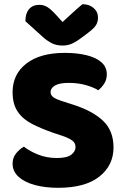

<svg xmlns="http://www.w3.org/2000/svg" viewBox="-20 -877 591 915"><path d="M251 -124Q300 -124 320 -140Q340 -156 340 -176Q340 -196 324 -207.5Q308 -219 279 -229L237 -243Q179 -263 134.5 -285.5Q90 -308 65 -344Q40 -380 40 -438Q40 -523 105.5 -574Q171 -625 289 -625Q347 -625 392 -614Q437 -603 463 -580.5Q489 -558 489 -523Q489 -498 477 -479Q465 -460 448 -447Q426 -461 389 -471.5Q352 -482 308 -482Q263 -482 242 -469.5Q221 -457 221 -438Q221 -423 234.5 -413.5Q248 -404 273 -396L326 -379Q421 -349 471 -301.5Q521 -254 521 -174Q521 -89 453.5 -35.5Q386 18 257 18Q196 18 147 5Q98 -8 69 -34Q40 -60 40 -97Q40 -126 57 -146.5Q74 -167 94 -178Q122 -156 162.5 -140Q203 -124 251 -124ZM278 -772Q303 -795 327 -817Q351 -839 373 -857Q405 -857 426 -839Q447 -821 447 -793Q447 -772 437 -756.5Q427 -741 399 -720L371 -699Q342 -677 322 -668.5Q302 -660 278 -660Q248 -660 226 -671.5Q204 -683 184 -701L101 -776Q101 -813 118.5 -833.5Q136 -854 168 -854Q188 -854 205.5 -843.5Q223 -833 251 -802Z"/></svg>

Font: Baloo Bhaijaan 2 ExtraBold
Style: Regular
Weight: 800
Designer: Sanskriti Dholi, Noopur Datye and Ek Type
Foundry: Ek Type
Version: Version 1.701